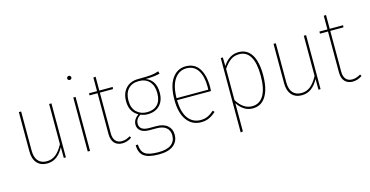

<svg xmlns="http://www.w3.org/2000/svg" viewBox="-88 -1155 3436 1782"><g transform="rotate(-15 1630.0 -263.5)"><path d="M414 0H394L393 -104Q367 -52 327 -21Q287 10 233 10Q171 10 136 -29.5Q101 -69 101 -141V-519H123V-143Q123 -78 152 -44.5Q181 -11 235 -11Q286 -11 324 -43Q362 -75 392 -133V-519H414Z M646 -519V0H624V-519ZM655 -704Q655 -696 649.5 -690.5Q644 -685 635 -685Q626 -685 620.5 -690.5Q615 -696 615 -704Q615 -712 620.5 -718Q626 -724 635 -724Q644 -724 649.5 -718Q655 -712 655 -704Z M1046 -20Q1002 10 955 10Q907 10 879.5 -20Q852 -50 852 -105V-499H775V-519H852V-650L874 -652V-519H1003L1000 -499H874V-107Q874 -61 895 -36Q916 -11 956 -11Q995 -11 1036 -36Z M1455 -526Q1407 -512 1317 -511Q1362 -495 1386.5 -456Q1411 -417 1411 -356Q1411 -278 1368 -234Q1325 -190 1251 -190Q1219 -190 1184 -204Q1138 -174 1138 -129Q1138 -63 1232 -63H1299Q1368 -63 1406 -30.5Q1444 2 1444 57Q1444 122 1396.5 159.5Q1349 197 1256 197Q1157 197 1113 164.5Q1069 132 1069 58H1090Q1092 123 1129 149.5Q1166 176 1256 176Q1340 176 1380.5 145Q1421 114 1421 58Q1421 10 1389 -16.5Q1357 -43 1298 -43H1230Q1174 -43 1145 -65.5Q1116 -88 1116 -126Q1116 -176 1167 -212Q1088 -256 1088 -358Q1088 -437 1132 -483Q1176 -529 1250 -529Q1342 -529 1378 -533.5Q1414 -538 1448 -550ZM1111 -358Q1111 -287 1150.5 -248.5Q1190 -210 1251 -210Q1316 -210 1352 -247.5Q1388 -285 1388 -356Q1388 -428 1351.5 -468.5Q1315 -509 1250 -509Q1183 -509 1147 -468.5Q1111 -428 1111 -358Z M1874 -246H1548Q1550 -128 1594.5 -69.5Q1639 -11 1713 -11Q1752 -11 1781.5 -24.5Q1811 -38 1843 -66L1856 -51Q1823 -21 1789.5 -5.5Q1756 10 1713 10Q1626 10 1575.5 -59Q1525 -128 1525 -255Q1525 -386 1574 -457.5Q1623 -529 1706 -529Q1790 -529 1833 -464Q1876 -399 1876 -284Q1876 -268 1874 -246ZM1854 -292Q1854 -393 1817 -451Q1780 -509 1707 -509Q1637 -509 1593.5 -447.5Q1550 -386 1548 -265H1853Q1854 -273 1854 -292Z M2380 -264Q2380 -133 2335.5 -61.5Q2291 10 2209 10Q2162 10 2125 -14.5Q2088 -39 2063 -79V192L2041 196V-519H2061L2063 -436Q2122 -529 2214 -529Q2294 -529 2337 -462Q2380 -395 2380 -264ZM2357 -264Q2357 -386 2320.5 -447.5Q2284 -509 2214 -509Q2166 -509 2131 -483.5Q2096 -458 2063 -409V-108Q2123 -11 2208 -11Q2280 -11 2318.5 -75.5Q2357 -140 2357 -264Z M2861 0H2841L2840 -104Q2814 -52 2774 -21Q2734 10 2680 10Q2618 10 2583 -29.5Q2548 -69 2548 -141V-519H2570V-143Q2570 -78 2599 -44.5Q2628 -11 2682 -11Q2733 -11 2771 -43Q2809 -75 2839 -133V-519H2861Z M3260 -20Q3216 10 3169 10Q3121 10 3093.5 -20Q3066 -50 3066 -105V-499H2989V-519H3066V-650L3088 -652V-519H3217L3214 -499H3088V-107Q3088 -61 3109 -36Q3130 -11 3170 -11Q3209 -11 3250 -36Z"/></g></svg>

Font: Fira Sans Condensed Thin
Style: Regular
Weight: 250
Width: 3
Designer: Carrois Corporate & Edenspiekermann AG
Foundry: Carrois Corporate GbR & Edenspiekermann AG
Version: Version 4.203